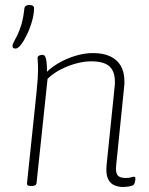

<svg xmlns="http://www.w3.org/2000/svg" viewBox="-20 -741 597 767"><path d="M471 6Q455 6 438 -0.5Q421 -7 411.5 -26.5Q402 -46 406 -84L438 -395Q439 -400 439 -405.5Q439 -411 439 -415Q439 -456 417 -476Q395 -496 344 -496Q315 -496 282.5 -487Q250 -478 220.5 -462.5Q191 -447 170 -426L126 -10Q125 2 107 2H103Q94 2 90.5 -1Q87 -4 88 -10L126 -373Q129 -402 130.5 -425.5Q132 -449 132 -461Q132 -482 131 -494Q130 -506 130 -509Q130 -513 132 -515.5Q134 -518 137.5 -519.5Q141 -521 144 -521.5Q147 -522 150 -522Q161 -522 164.5 -502.5Q168 -483 168 -447Q168 -440 167 -435Q166 -430 164 -425L153 -439Q176 -466 209 -486Q242 -506 279.5 -517.5Q317 -529 351 -529Q392 -529 420 -516Q448 -503 462.5 -478Q477 -453 477 -416Q477 -411 477 -405.5Q477 -400 476 -395L444 -80Q441 -54 449 -42Q457 -30 482 -30Q496 -30 503.5 -32.5Q511 -35 516 -35Q519 -35 520 -33Q521 -31 521 -28Q521 -24 520 -18.5Q519 -13 517.5 -9Q516 -5 514 -3Q511 0 503.5 2Q496 4 487 5Q478 6 471 6ZM42 -547Q37 -547 33.5 -549Q30 -551 30 -557Q30 -564 35.5 -574Q41 -584 49 -600Q57 -616 65 -641.5Q73 -667 77 -705Q78 -714 83 -717.5Q88 -721 98 -721Q116 -721 116 -708Q116 -686 108.5 -658.5Q101 -631 89 -605.5Q77 -580 64.5 -563.5Q52 -547 42 -547Z"/></svg>

Font: Asap Thin
Style: Italic
Weight: 250
Italic angle: -6°
Designer: Pablo Cosgaya
Foundry: Omnibus-Type
Version: Version 3.001